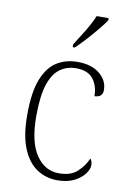

<svg xmlns="http://www.w3.org/2000/svg" viewBox="-87 -820 596 884"><g transform="rotate(10 210.5 -378.0)"><path d="M244 10Q191 10 148.5 -18Q106 -46 81 -106Q56 -166 56 -263Q56 -370 80.5 -431Q105 -492 147 -517.5Q189 -543 243 -543Q308 -543 346 -512Q384 -481 384 -436Q384 -402 346 -401Q346 -448 321.5 -480.5Q297 -513 241 -513Q199 -513 166.5 -490Q134 -467 116 -413Q98 -359 98 -264Q98 -143 139.5 -82.5Q181 -22 247 -23Q301 -23 331.5 -51Q362 -79 377 -115Q387 -105 387 -85Q387 -67 370.5 -44.5Q354 -22 322 -6Q290 10 244 10ZM208 -619Q230 -653 254 -692.5Q278 -732 292 -766H348V-756Q337 -739 314 -711Q291 -683 265 -654.5Q239 -626 218 -606H208Z"/></g></svg>

Font: Noto Serif SemiCondensed ExtraLight
Style: Regular
Weight: 200
Width: 4
Designer: Monotype Design Team
Foundry: Monotype Imaging Inc.
Version: Version 2.014